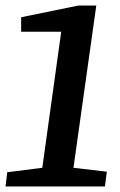

<svg xmlns="http://www.w3.org/2000/svg" viewBox="-20 -670 433 690"><path d="M0 0 6 -51 132 -67 200 -556H56V-608L261 -650H326L244 -67L364 -53L357 0Z"/></svg>

Font: Faustina SemiBold
Style: Italic
Weight: 600
Italic angle: -8°
Designer: Alfonso Garcia
Foundry: http://www.omnibus-type.com
Version: Version 1.200